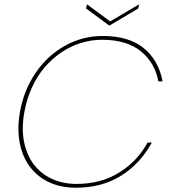

<svg xmlns="http://www.w3.org/2000/svg" viewBox="-20 -881 809 908"><path d="M74.2 -351.1Q92.8 -455.6 149.4 -537.8Q206.1 -620.1 288.8 -665.5Q371.6 -710.9 465.8 -710.9Q588.4 -710.9 658.9 -654.1Q729.5 -597.2 749 -496.1H729Q712.4 -585.4 645.3 -639.2Q578.1 -692.9 462.9 -692.9Q412.1 -692.9 363.3 -678Q314.5 -663.1 271 -633.8Q227.5 -604.5 192.1 -563.7Q156.7 -522.9 131.6 -468.3Q106.4 -413.6 95.2 -351.1Q81.1 -272 94 -209Q106.9 -146 140.9 -102.1Q174.8 -58.1 226.6 -34.7Q278.3 -11.2 341.8 -11.2Q457 -11.2 543.5 -64.9Q629.9 -118.7 678.2 -207H698.2Q643.1 -106.4 552.2 -49.8Q461.4 6.8 338.9 6.8Q244.6 6.8 177.7 -38.6Q110.8 -84 83.5 -165.8Q56.2 -247.6 74.2 -351.1ZM501 -779.8 638.2 -860.8 633.8 -840.8 497.1 -759.8 387.2 -840.8 391.1 -860.8Z"/></svg>

Font: SVN-Poppins Thin
Style: Italic
Weight: 100
Italic angle: -10°
Designer: Ninad Kale (Devanagari), Jonny Pinhorn (Latin)
Foundry: Indian Type Foundry
Version: Version 3.002 2017